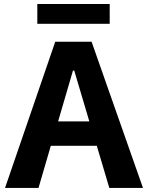

<svg xmlns="http://www.w3.org/2000/svg" viewBox="-20 -932 734 952"><path d="M523.9 -912.1V-814H165V-912.1ZM522 0 460 -209H231.9L170.9 0H4.9L253.9 -725.1H434.1L689 0ZM268.1 -330.1H422.9L348.1 -582H341.8Z"/></svg>

Font: Stilu SemiBold
Style: Regular
Weight: 600
Designer: Genilson Lima Santos
Foundry: Genilson Lima Santos
Version: Version 1.200;PS 001.200;hotconv 1.0.88;makeotf.lib2.5.64775